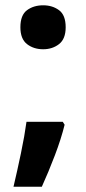

<svg xmlns="http://www.w3.org/2000/svg" viewBox="-20 -576 325 725"><path d="M57 -473Q57 -519 82 -537.5Q107 -556 143 -556Q178 -556 203 -537.5Q228 -519 228 -473Q228 -429 203 -409.5Q178 -390 143 -390Q107 -390 82 -409.5Q57 -429 57 -473ZM224 -105Q211 -52 187 11Q163 74 138 129H31Q45 70 59 3Q73 -64 80 -116H217Z"/></svg>

Font: RS Noto Sans
Style: Bold
Weight: 700
Designer: Monotype Design Team
Foundry: Monotype Imaging Inc.
Version: Version 3.10